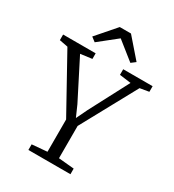

<svg xmlns="http://www.w3.org/2000/svg" viewBox="-235 -1090 1103 1216"><g transform="rotate(30 317.0 -482.0)"><path d="M276 -50.5V-286.5L52.5 -690L-9.5 -702V-743H228.5V-702L144.5 -691L289.5 -406L325 -325.5L363.5 -405.5L513.5 -691L430 -702V-743H645V-702L579.5 -691L359.5 -287.5V-51.5L473 -41V0H165.5V-41ZM188 -800.5 156.5 -824.5 277.5 -963.5H359.5L480.5 -824.5L449 -800.5L318.5 -904.5Z"/></g></svg>

Font: Merriweather 28pt Light
Style: Regular
Weight: 300
Version: Version 2.100